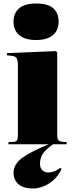

<svg xmlns="http://www.w3.org/2000/svg" viewBox="-20 -822 464 1094"><path d="M186 -594Q123 -594 90 -621.5Q57 -649 57 -699Q57 -747 89 -774.5Q121 -802 186 -802Q253 -802 283.5 -775Q314 -748 314 -698Q314 -649 281 -621.5Q248 -594 186 -594ZM170 252Q127 252 102.5 239Q78 226 67.5 205.5Q57 185 57 164Q57 113 108 76.5Q159 40 258 0H28V-12L59 -14Q73 -15 77.5 -23.5Q82 -32 82 -57V-447Q82 -476 75.5 -489Q69 -502 46 -504L19 -507L20 -519L299 -531L306 -523V-58Q306 -32 312 -24Q318 -16 336 -14L360 -12V0H282Q239 31 223.5 55Q208 79 208 110Q208 138 223 149.5Q238 161 254 161Q268 161 286.5 155Q305 149 324 134L331 141Q311 182 282 206.5Q253 231 223 241.5Q193 252 170 252Z"/></svg>

Font: Literata 72pt Black
Style: Regular
Weight: 900
Designer: Latin by Veronika Burian and Jose Scaglione. Greek by Irene Vlachou. Cyrillic by Vera Evstafieva.
Foundry: TypeTogether
Version: Version 3.002